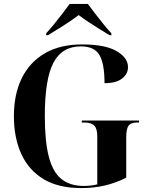

<svg xmlns="http://www.w3.org/2000/svg" viewBox="-20 -951 759 981"><path d="M396 10Q279 10 203 -35.5Q127 -81 89 -164Q51 -247 51 -358Q51 -468 90.5 -550Q130 -632 208 -678Q286 -724 399 -724Q517 -724 575.5 -690Q634 -656 634 -608Q634 -573 603.5 -549.5Q573 -526 514 -526Q514 -626 488 -670Q462 -714 393 -714Q297 -714 253 -630.5Q209 -547 209 -358Q209 -231 229 -152Q249 -73 293 -37Q337 -1 408 -1Q426 -1 443.5 -3Q461 -5 477 -9V-254Q477 -294 461.5 -309.5Q446 -325 411 -325H398V-335H690V-325H679Q649 -325 637 -309Q625 -293 625 -250V-43Q571 -16 515 -3Q459 10 396 10ZM216 -781Q234 -800 255.5 -826.5Q277 -853 298.5 -881Q320 -909 336 -931H429Q445 -909 466.5 -881Q488 -853 509.5 -826.5Q531 -800 549 -781V-771H540Q519 -784 491 -801Q463 -818 434.5 -837Q406 -856 382 -874Q347 -847 301.5 -818.5Q256 -790 225 -771H216Z"/></svg>

Font: Noto Serif Display SemiCondensed
Style: Bold
Weight: 700
Width: 4
Designer: Monotype Design Team
Foundry: Monotype Imaging Inc.
Version: Version 2.009